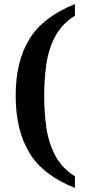

<svg xmlns="http://www.w3.org/2000/svg" viewBox="-20 -788 420 943"><path d="M348 135Q191 73 124 -38Q57 -149 57 -318Q57 -486 124 -595.5Q191 -705 348 -768V-711Q283 -670 250.5 -608Q218 -546 207.5 -471.5Q197 -397 197 -318Q197 -238 207.5 -163Q218 -88 250.5 -25.5Q283 37 348 78Z"/></svg>

Font: Noto Serif Myanmar SemiBold
Style: Regular
Weight: 600
Designer: Ben Mitchell and the Monotype Design Team
Foundry: Monotype Imaging Inc.
Version: Version 2.106; ttfautohint (v1.8.4.7-5d5b)